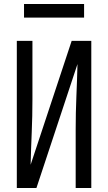

<svg xmlns="http://www.w3.org/2000/svg" viewBox="-20 -939 540 959"><path d="M64 0V-735H142V-441Q142 -360 138.5 -278.5Q135 -197 133 -116L338 -735H436V0H358V-294Q358 -375 361.5 -456.5Q365 -538 367 -619L162 0ZM100 -851V-919H400V-851Z"/></svg>

Font: Iosevka Term SS14
Style: Regular
Weight: 400
Monospace: yes
Designer: Belleve Invis
Foundry: Belleve Invis
Version: Version 24.1.1; ttfautohint (v1.8.4)